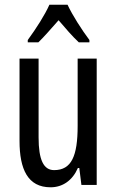

<svg xmlns="http://www.w3.org/2000/svg" viewBox="-20 -786 496 816"><path d="M267 -766H190C171 -723 134 -665 98 -616V-606H143C167 -629 198 -665 229 -700C259 -665 287 -632 315 -606H360V-616C327 -660 288 -721 267 -766ZM391 -537H310V-251C310 -123 284 -63 210 -63C165 -63 144 -107 144 -202V-537H63V-187C63 -67 98 10 195 10C246 10 288 -19 311 -72H317L326 0H391Z"/></svg>

Font: Noto Sans Sinhala ExtraCondensed
Style: Regular
Weight: 400
Width: 2
Designer: Jelle Bosma - Monotype Design Team
Foundry: Monotype Imaging Inc.
Version: Version 2.006